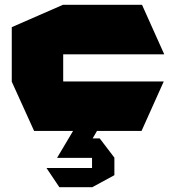

<svg xmlns="http://www.w3.org/2000/svg" viewBox="-20 -545 715 799"><path d="M122 0 29 -205V-206H661V-205L569 0ZM29 -206V-432L242 -525H243V-206ZM243 -319V-525H571L663 -320V-319ZM318 112 347 31H395L456 111V112ZM218 112V111L284 0H383V1L318 112ZM227 234 174 155V154H363V234ZM363 234V112H456V184L364 234Z"/></svg>

Font: Foldit ExtraBold
Style: Regular
Weight: 800
Version: Version 1.003